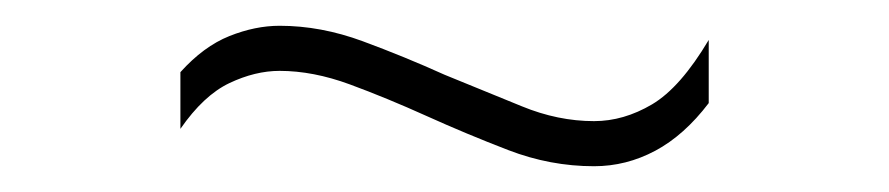

<svg xmlns="http://www.w3.org/2000/svg" viewBox="-20 -424 690 149"><path d="M441 -295Q407 -295 374.5 -307.5Q342 -320 311 -334Q280 -348 251.5 -358.5Q223 -369 197 -369Q178 -369 158 -359.5Q138 -350 120 -324V-368Q138 -388 158 -396Q178 -404 197 -404Q229 -404 261.5 -392Q294 -380 325 -366Q357 -353 385 -341.5Q413 -330 441 -330Q464 -330 486 -343Q508 -356 530 -393V-344Q511 -319 488.5 -307Q466 -295 441 -295Z"/></svg>

Font: REM Thin
Style: Regular
Weight: 250
Designer: Octavio Pardo
Foundry: Ashler Design
Version: Version 1.005;gftools[0.9.28]